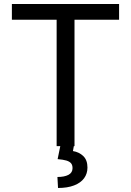

<svg xmlns="http://www.w3.org/2000/svg" viewBox="-20 -727 651 955"><path d="M39.1 -707H572.3V-628.9H350.6V0H347.2L342.8 24.4Q373.5 29.3 394.3 49.3Q415 69.3 415 106.4Q415 136.7 398.2 159.7Q381.3 182.6 348.4 195.3Q315.4 208 268.6 208L265.6 153.3Q300.3 153.3 320.6 142.6Q340.8 131.8 340.8 109.4Q340.8 93.8 333.3 85Q325.7 76.2 310.1 71.5Q294.4 66.9 266.6 64.5L279.8 0H261.7V-628.9H39.1Z"/></svg>

Font: Pretendard Std
Style: Regular
Weight: 400
Designer: Base glyphs from Inter by Rasmus Andersson; Hangeul glyphs from Noto Sans CJK(Source Han Sans) by Jang Soo-young and Kan
Foundry: Kil Hyung-jin
Version: Version 1.309